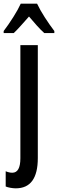

<svg xmlns="http://www.w3.org/2000/svg" viewBox="-48 -786 316 1046"><path d="M38 240Q24 240 8 237Q-8 234 -17 230V147Q2 155 19 155Q63 155 63 76V-540H158V75Q158 240 38 240ZM154 -766Q170 -732 196 -691.5Q222 -651 248 -617V-606H193Q173 -624 152.5 -647Q132 -670 110 -696Q87 -670 65.5 -646Q44 -622 27 -606H-28V-617Q-2 -651 24.5 -693Q51 -735 65 -766Z"/></svg>

Font: Noto Sans ExtraCondensed Medium
Style: Regular
Weight: 500
Width: 2
Designer: Monotype Design Team
Foundry: Monotype Imaging Inc.
Version: Version 2.013; ttfautohint (v1.8.4.7-5d5b)